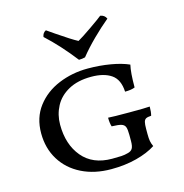

<svg xmlns="http://www.w3.org/2000/svg" viewBox="-110 -845 914 953"><g transform="rotate(-15 347.5 -368.0)"><path d="M55 -255Q55 -335 98 -391.5Q141 -448 211 -477Q281 -506 361 -506Q422 -506 477.5 -496.5Q533 -487 571 -470Q562 -432 562 -355Q544 -347 511 -347Q508 -410 470 -436Q432 -462 367 -462Q298 -462 250.5 -436Q203 -410 180 -366.5Q157 -323 157 -272Q157 -170 210.5 -106Q264 -42 363 -42Q394 -42 411 -43Q428 -44 446 -49Q462 -53 469 -64.5Q476 -76 476 -103V-134Q476 -163 471 -175.5Q466 -188 451 -192.5Q436 -197 402 -198Q396 -216 396 -244Q419 -242 505 -242Q590 -242 610 -244Q610 -216 605 -198Q586 -197 578 -192.5Q570 -188 567 -176.5Q564 -165 564 -140V-115Q564 -92 566.5 -78.5Q569 -65 576 -50Q536 -24 476.5 -8.5Q417 7 346 7Q260 7 194 -26Q128 -59 91.5 -118.5Q55 -178 55 -255ZM190 -714Q193 -735 210 -743Q239 -723 249 -716Q322 -666 353 -650Q375 -662 425.5 -697Q476 -732 489 -743Q511 -740 520 -720Q480 -687 437.5 -645Q395 -603 363 -563Q348 -559 331 -559Q261 -649 190 -714Z"/></g></svg>

Font: Vollkorn SC
Style: Regular
Weight: 400
Designer: Friedrich Althausen
Foundry: Friedrich Althausen
Version: Version 4.015